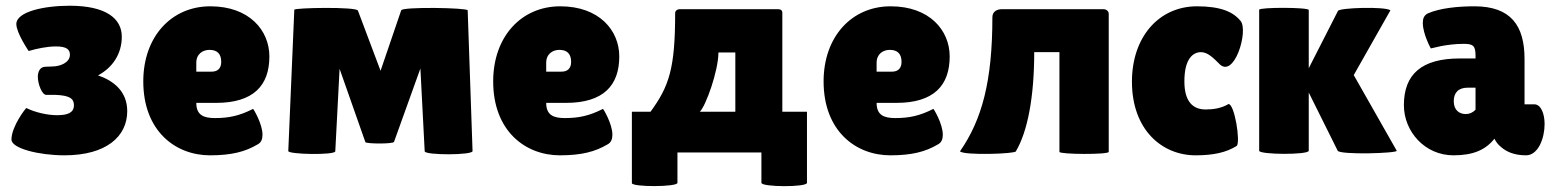

<svg xmlns="http://www.w3.org/2000/svg" viewBox="-20 -532 5422 670"><path d="M20 -45C20 -14 116 10 205 10C351 10 424 -56 424 -144C424 -213 377 -250 322 -269C373 -296 405 -344 405 -404C405 -468 349 -512 223 -512C133 -512 37 -491 37 -448C37 -417 80 -354 80 -354C107 -362 144 -370 175 -370C213 -370 224 -359 224 -341C224 -313 189 -300 162 -300L137 -299C119 -298 112 -281 112 -264C112 -238 127 -201 141 -201H173C223 -199 238 -188 238 -165C238 -139 217 -130 179 -130C145 -130 102 -140 72 -155C70 -155 20 -91 20 -45Z M877 -27C892 -34 896 -47 896 -62C896 -100 864 -153 863 -152C816 -128 779 -120 730 -120C691 -120 665 -130 665 -173H734C865 -173 920 -234 920 -335C920 -426 850 -510 714 -510C578 -510 480 -404 480 -248C480 -75 592 10 713 10C789 10 836 -3 877 -27ZM752 -316C752 -293 739 -282 719 -282H665V-313C665 -344 688 -358 711 -358C738 -358 752 -344 752 -316Z M1462 -4C1463 10 1631 10 1629 -5L1612 -496C1611 -505 1384 -509 1380 -496L1308 -285L1229 -495C1224 -509 1007 -505 1007 -498L986 -5C985 7 1149 10 1150 -4L1165 -292L1255 -36C1257 -30 1352 -29 1355 -37L1447 -293Z M2098 -27C2113 -34 2117 -47 2117 -62C2117 -100 2085 -153 2084 -152C2037 -128 2000 -120 1951 -120C1912 -120 1886 -130 1886 -173H1955C2086 -173 2141 -234 2141 -335C2141 -426 2071 -510 1935 -510C1799 -510 1701 -404 1701 -248C1701 -75 1813 10 1934 10C2010 10 2057 -3 2098 -27ZM1973 -316C1973 -293 1960 -282 1940 -282H1886V-313C1886 -344 1909 -358 1932 -358C1959 -358 1973 -344 1973 -316Z M2710 -488C2710 -495 2705 -500 2695 -500H2354C2342 -500 2336 -494 2336 -486C2336 -293 2315 -231 2250 -142C2226 -142 2233 -142 2185 -142V107C2185 121 2344 121 2344 106V0C2601 0 2590 0 2637 0V106C2637 121 2796 122 2796 106V-142H2710ZM2422 -142C2443 -162 2487 -285 2487 -349H2546V-142Z M3251 -27C3266 -34 3270 -47 3270 -62C3270 -100 3238 -153 3237 -152C3190 -128 3153 -120 3104 -120C3065 -120 3039 -130 3039 -173H3108C3239 -173 3294 -234 3294 -335C3294 -426 3224 -510 3088 -510C2952 -510 2854 -404 2854 -248C2854 -75 2966 10 3087 10C3163 10 3210 -3 3251 -27ZM3126 -316C3126 -293 3113 -282 3093 -282H3039V-313C3039 -344 3062 -358 3085 -358C3112 -358 3126 -344 3126 -316Z M3677 -2C3677 7 3849 8 3849 -2V-484C3849 -492 3842 -500 3830 -500C3751 -500 3530 -500 3477 -500C3458 -500 3443 -491 3443 -472C3443 -249 3407 -115 3330 -4C3342 11 3525 5 3525 -4C3566 -73 3589 -194 3589 -350H3677Z M4113 -248C4113 -327 4143 -350 4171 -350C4194 -350 4214 -330 4233 -311C4286 -252 4338 -425 4309 -459C4284 -490 4241 -510 4157 -510C4025 -510 3930 -404 3930 -247C3930 -79 4035 10 4152 10C4215 10 4259 0 4296 -23C4309 -39 4288 -169 4267 -169C4242 -154 4214 -150 4187 -150C4144 -150 4113 -176 4113 -248Z M4547 -209 4648 -6C4656 9 4858 3 4854 -6L4704 -270L4832 -496C4814 -510 4654 -505 4649 -494L4547 -294V-497C4547 -507 4374 -507 4374 -498V-6C4374 8 4547 9 4547 -6Z M5300 -168V-326C5300 -442 5253 -510 5125 -510C5069 -510 5005 -504 4962 -485C4949 -478 4945 -467 4945 -452C4945 -433 4952 -410 4959 -393C4963 -382 4968 -372 4973 -363L5008 -371C5029 -375 5058 -379 5087 -379C5120 -379 5129 -373 5129 -338V-328H5074C4941 -328 4879 -273 4879 -165C4879 -73 4952 10 5052 10C5121 10 5164 -9 5195 -48C5200 -37 5208 -27 5218 -19C5235 -4 5262 10 5305 10C5348 10 5370 -50 5370 -99C5370 -136 5357 -168 5334 -168ZM5053 -179C5053 -207 5068 -226 5101 -226H5129V-149C5119 -139 5108 -134 5095 -134C5072 -134 5053 -148 5053 -179Z"/></svg>

Font: Lilita 2
Style: Regular
Weight: 400
Designer: Juan Montoreano
Foundry: Juan Montoreano
Version: Version 2.001